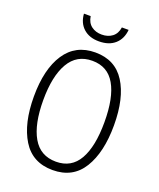

<svg xmlns="http://www.w3.org/2000/svg" viewBox="-166 -1016 932 1127"><g transform="rotate(20 300.0 -453.0)"><path d="M50 -359Q50 -530 114.5 -627.5Q179 -725 302 -725Q426 -725 488 -627.5Q550 -530 550 -360Q550 -191 488 -90.5Q426 10 300 10Q174 10 112 -90.5Q50 -191 50 -359ZM491 -358Q491 -511 444.5 -592Q398 -673 302 -673Q205 -673 157 -590Q109 -507 109 -358Q109 -208 156.5 -125.5Q204 -43 302 -43Q398 -43 444.5 -124.5Q491 -206 491 -358ZM160 -916H202Q208 -876 234.5 -856Q261 -836 299 -836Q338 -836 364.5 -856Q391 -876 397 -916H439Q434 -859 397 -826Q360 -793 297 -793Q237 -793 200.5 -826Q164 -859 160 -916Z"/></g></svg>

Font: Noto Sans Mono UI Light
Style: Regular
Weight: 300
Monospace: yes
Designer: Monotype Design team
Foundry: Monotype Imaging Inc.
Version: Version 1.000